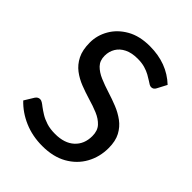

<svg xmlns="http://www.w3.org/2000/svg" viewBox="-208 -839 960 960"><g transform="rotate(45 272.0 -359.0)"><path d="M258.5 8Q189 8 130.2 -17.2Q71.5 -42.5 30.5 -86L61.5 -136.5Q71 -150.5 86 -150.5Q93.5 -150.5 102 -145.2Q110.5 -140 121 -131.5Q135 -121 154.2 -109Q173.5 -97 199.8 -88.5Q226 -80 261.5 -80Q327.5 -80 364.2 -113.8Q401 -147.5 401 -204.5Q401 -242 380.8 -264Q360.5 -286 328.2 -299.5Q296 -313 257.5 -324Q222.5 -334.5 187.8 -348Q153 -361.5 124.5 -383Q96 -404.5 78.5 -439Q61 -473.5 61 -526.5Q61 -577.5 87.5 -623.2Q114 -669 164.2 -697.5Q214.5 -726 286.5 -726Q407.5 -726 486 -651.5L459.5 -601Q451.5 -585 435.5 -585Q429.5 -585 422 -589Q414.5 -593 405.5 -599.5Q393.5 -607.5 377.2 -616.5Q361 -625.5 339 -632Q317 -638.5 287.5 -638.5Q246 -638.5 217.5 -624.5Q189 -610.5 174.5 -586.2Q160 -562 160 -532Q160 -497.5 180.2 -476.5Q200.5 -455.5 232.8 -441.8Q265 -428 303.5 -416Q339 -405 373.8 -391Q408.5 -377 437.2 -355.8Q466 -334.5 483.5 -301.8Q501 -269 501 -220Q501 -156.5 472.2 -104.8Q443.5 -53 389.5 -22.5Q335.5 8 258.5 8Z"/></g></svg>

Font: Verano Sans Medium
Style: Regular
Weight: 500
Designer: Lukasz Dziedzic with Adam Twardoch and Botio Nikoltchev
Foundry: tyPoland Lukasz Dziedzic
Version: Version 3.001;December 28, 2019;FontCreator 12.0.0.2547 64-b